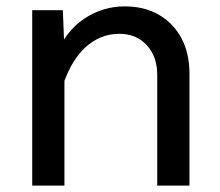

<svg xmlns="http://www.w3.org/2000/svg" viewBox="-20 -582 690 602"><path d="M473 0V-347Q473 -405 440 -440.5Q407 -476 354 -476Q293 -476 245.5 -431.5Q198 -387 170 -293L154 -406Q185 -484 243.5 -523Q302 -562 371 -562Q433 -562 478.5 -535.5Q524 -509 549 -462Q574 -415 574 -351V0ZM81 0V-550H177L182 -426V0Z"/></svg>

Font: Azeret Mono Thin
Style: Regular
Weight: 400
Version: Version 1.002